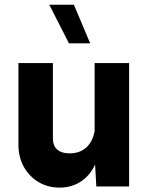

<svg xmlns="http://www.w3.org/2000/svg" viewBox="-20 -811 640 835"><path d="M391.6 -536.6V-129.4L398.9 0H541.5V-536.6ZM60.1 -182.1Q60.1 -127.9 83.5 -85.7Q106.9 -43.5 147.5 -19.3Q188 4.9 238.8 4.9Q288.1 4.9 326.2 -18.1Q364.3 -41 387.2 -82.8Q410.2 -124.5 413.1 -181.2L391.6 -240.7Q382.3 -192.9 354 -168.5Q325.7 -144 282.7 -144Q248 -144 229 -160.4Q210 -176.8 210 -210V-536.6H60.1ZM372.1 -622.6 301.3 -790.5H194.3L279.8 -622.6Z"/></svg>

Font: Estedad-FD-VF Thin
Style: Regular
Weight: 100
Designer: Amin Abedi
Version: Version 5.0